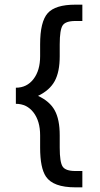

<svg xmlns="http://www.w3.org/2000/svg" viewBox="-20 -664 430 823"><path d="M48 -219V-288Q95 -288 123.5 -325Q152 -362 152 -423V-474Q152 -571 184.5 -607.5Q217 -644 303 -644H333V-574H303Q261 -574 248.5 -555Q236 -536 236 -474V-423Q236 -356 214.5 -316.5Q193 -277 143 -253Q193 -230 214.5 -191Q236 -152 236 -84V-31Q236 31 248.5 50Q261 69 303 69H333V139H303Q208 139 177 93Q152 56 152 -31V-84Q152 -145 123.5 -182Q95 -219 48 -219Z"/></svg>

Font: TajawalTap Med
Style: Regular
Weight: 500
Designer: Boutros Fonts
Foundry: Created by Boutros International 2017
Version: Version 2.700